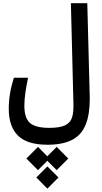

<svg xmlns="http://www.w3.org/2000/svg" viewBox="-20 -713 626 1177"><path d="M271 174.3Q147 174.3 90.3 118.4Q33.7 62.5 33.7 -46.4Q33.7 -138.2 64.9 -236.3H151.9Q141.1 -183.1 135.3 -142.6Q129.4 -102.1 129.4 -64.5Q129.4 9.8 163.1 40.3Q196.8 70.8 281.7 70.8Q347.7 70.8 379.6 54.9Q411.6 39.1 421.6 7.1Q431.6 -24.9 430.2 -73.7L414.6 -693.4H515.1L529.8 -130.9Q530.3 -119.6 530.3 -108.9Q530.3 -13.7 506.8 46.9Q481 113.8 422.9 144Q364.7 174.3 271 174.3ZM327.6 187.5 398.4 258.8 327.6 330.1 270 272.5 212.9 330.1 141.6 258.8 212.9 187.5 270 245.1ZM270.5 307.1 338.4 375 270.5 443.4 202.6 375Z"/></svg>

Font: CaskaydiaCove NFP
Style: Regular
Weight: 400
Designer: Aaron Bell
Foundry: Saja Typeworks
Version: Version 2111.001; VTT 6.35;Nerd Fonts 3.1.1